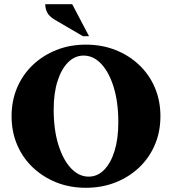

<svg xmlns="http://www.w3.org/2000/svg" viewBox="-20 -882 817 912"><path d="M388 10Q312 10 248 -15.5Q184 -41 136 -86.5Q88 -132 61.5 -194Q35 -256 35 -330Q35 -404 61.5 -466Q88 -528 136 -573.5Q184 -619 248 -644.5Q312 -670 388 -670Q464 -670 528.5 -644.5Q593 -619 641 -573.5Q689 -528 715.5 -466Q742 -404 742 -330Q742 -256 715.5 -194Q689 -132 641 -86.5Q593 -41 528.5 -15.5Q464 10 388 10ZM401 -43Q443 -43 474.5 -75Q506 -107 524 -164.5Q542 -222 542 -301Q542 -397 520 -468Q498 -539 461 -578.5Q424 -618 377 -618Q336 -618 304 -586.5Q272 -555 253.5 -497.5Q235 -440 235 -361Q235 -265 257.5 -193.5Q280 -122 317.5 -82.5Q355 -43 401 -43ZM374 -710 239 -789Q213 -805 204 -823Q195 -841 195 -862H323L403 -710Z"/></svg>

Font: Spectral ExtraBold
Style: Regular
Weight: 800
Designer: Jean-Baptiste Levee
Foundry: Production Type
Version: Version 2.001